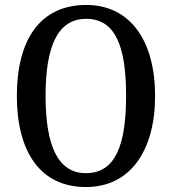

<svg xmlns="http://www.w3.org/2000/svg" viewBox="-20 -745 694 775"><path d="M327 10C506 10 606 -137 606 -358C606 -580 506 -725 328 -725C139 -725 48 -580 48 -359C48 -137 139 10 327 10ZM327 -46C211 -46 164 -162 164 -358C164 -555 211 -669 328 -669C447 -669 489 -555 489 -358C489 -162 447 -46 327 -46Z"/></svg>

Font: Noto Serif Devanagari Condensed Medium
Style: Regular
Weight: 500
Width: 3
Designer: Universal Thirst, Indian Type Foundry and the Monotype Design Team
Foundry: Monotype Imaging Inc.
Version: Version 2.004